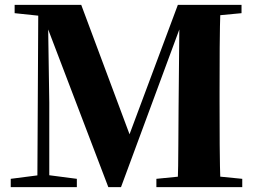

<svg xmlns="http://www.w3.org/2000/svg" viewBox="-20 -767 1054 787"><path d="M24 0V-34L148 -50H172L295 -34V0ZM40 -713V-747H198V-698H182ZM133 0 137 -747H176L182 -346V0ZM424 0 157 -700H150V-747H313L525 -179H497L504 -198L709 -747H767V-700H735L722 -665L476 0ZM621 0V-34L782 -50H811L973 -34V0ZM708 0Q711 -88 711 -173Q711 -258 712 -327L716 -747H884Q881 -660 880.5 -572Q880 -484 880 -395V-351Q880 -262 880.5 -174Q881 -86 884 0ZM795 -698V-747H970V-713L812 -698Z"/></svg>

Font: Noto Serif JP Black
Style: Regular
Weight: 900
Designer: Ryoko NISHIZUKA 西塚涼子 (kana & ideographs); Frank Grießhammer (Latin, Greek & Cyrillic); Wenlong ZHANG 张文龙 (bopomofo); San
Foundry: Adobe
Version: Version 2.003-H1;hotconv 1.1.1;makeotfexe 2.6.0